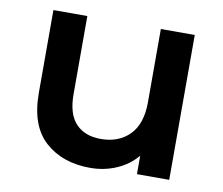

<svg xmlns="http://www.w3.org/2000/svg" viewBox="-65 -612 811 697"><g transform="rotate(10 340.5 -263.5)"><path d="M308 7Q206 7 142 -50.5Q78 -108 78 -229V-534H203V-246Q203 -173 236 -138Q269 -103 328 -103Q394 -103 434 -143.5Q474 -184 474 -264V-534H599V0H480V-68Q450 -32 405 -12.5Q360 7 308 7Z"/></g></svg>

Font: Montserrat SemiBold
Style: Regular
Weight: 600
Designer: Julieta Ulanovsky
Foundry: Julieta Ulanovsky
Version: Version 9.000; ttfautohint (v1.8.4.7-5d5b)